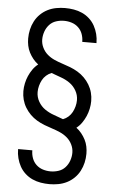

<svg xmlns="http://www.w3.org/2000/svg" viewBox="-63 -865 626 1049"><g transform="rotate(5 250.0 -340.0)"><path d="M249 143Q225 143 201 139Q177 135 155 125Q133 115 115 98.5Q97 82 85.5 61Q74 40 68 16.5Q62 -7 62 -31V-33H140V-32Q140 -10 147.5 10.5Q155 31 170.5 45.5Q186 60 206.5 66.5Q227 73 249 73Q271 73 292.5 66Q314 59 329 42.5Q344 26 351.5 4.5Q359 -17 359 -39Q359 -62 348.5 -83.5Q338 -105 320.5 -120Q303 -135 281.5 -144.5Q260 -154 238 -161Q216 -168 194 -176.5Q172 -185 152 -197Q132 -209 115.5 -225.5Q99 -242 87 -262Q75 -282 69 -304.5Q63 -327 63 -351Q63 -372 67.5 -393.5Q72 -415 80.5 -434.5Q89 -454 101.5 -472Q114 -490 131 -503Q115 -515 102.5 -530.5Q90 -546 81 -563.5Q72 -581 68 -600.5Q64 -620 64 -640Q64 -665 69.5 -689Q75 -713 86.5 -735Q98 -757 116 -774.5Q134 -792 156 -803Q178 -814 202.5 -818.5Q227 -823 251 -823Q275 -823 299 -819Q323 -815 345 -805Q367 -795 385 -778.5Q403 -762 414.5 -741Q426 -720 432 -696.5Q438 -673 438 -649V-647H360V-648Q360 -670 352.5 -690.5Q345 -711 329.5 -725.5Q314 -740 293.5 -746.5Q273 -753 251 -753Q229 -753 207.5 -746Q186 -739 171 -722.5Q156 -706 148.5 -684.5Q141 -663 141 -641Q141 -618 151.5 -596.5Q162 -575 179.5 -560Q197 -545 218.5 -535.5Q240 -526 262 -519Q284 -512 306 -503.5Q328 -495 348 -483Q368 -471 384.5 -454.5Q401 -438 413 -418Q425 -398 431 -375.5Q437 -353 437 -329Q437 -308 432.5 -286.5Q428 -265 419.5 -245.5Q411 -226 398.5 -208Q386 -190 369 -177Q385 -165 397.5 -149.5Q410 -134 419 -116.5Q428 -99 432 -79.5Q436 -60 436 -40Q436 -15 430.5 9Q425 33 413.5 55Q402 77 384 94.5Q366 112 344 123Q322 134 297.5 138.5Q273 143 249 143ZM292 -217Q308 -223 321 -234.5Q334 -246 342 -261Q350 -276 354.5 -293Q359 -310 359 -327Q359 -355 345 -379.5Q331 -404 308.5 -419.5Q286 -435 260 -444Q234 -453 208 -463Q192 -457 179 -445.5Q166 -434 158 -419Q150 -404 145.5 -387Q141 -370 141 -353Q141 -325 155 -300.5Q169 -276 191.5 -260.5Q214 -245 240 -236Q266 -227 292 -217Z"/></g></svg>

Font: Iosevka SS18
Style: Regular
Weight: 400
Monospace: yes
Designer: Belleve Invis
Foundry: Belleve Invis
Version: Version 25.1.1; ttfautohint (v1.8.4)